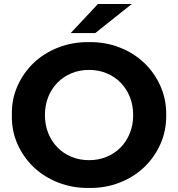

<svg xmlns="http://www.w3.org/2000/svg" viewBox="-20 -921 884 953"><path d="M39 -350Q37 -427 66.5 -493.5Q96 -560 147.5 -609Q199 -658 270 -685.5Q341 -713 422 -712Q503 -713 573.5 -685.5Q644 -658 695.5 -609Q747 -560 776.5 -493.5Q806 -427 805 -350Q806 -273 776.5 -206.5Q747 -140 695.5 -91Q644 -42 573.5 -14.5Q503 13 422 12Q341 13 270 -14.5Q199 -42 147.5 -91Q96 -140 66.5 -206.5Q37 -273 39 -350ZM641 -350Q641 -399 624.5 -440Q608 -481 578.5 -511Q549 -541 509 -557.5Q469 -574 422 -574Q375 -574 335 -557.5Q295 -541 265.5 -511Q236 -481 219.5 -440Q203 -399 203 -350Q203 -301 219.5 -260Q236 -219 265.5 -189Q295 -159 335 -142.5Q375 -126 422 -126Q469 -126 509 -142.5Q549 -159 578.5 -189Q608 -219 624.5 -260Q641 -301 641 -350ZM466 -901H634L453 -757H331Z"/></svg>

Font: CMG Sans
Style: Bold
Weight: 700
Designer: Julieta Ulanovsky
Foundry: Julieta Ulanovsky
Version: Version 7.200